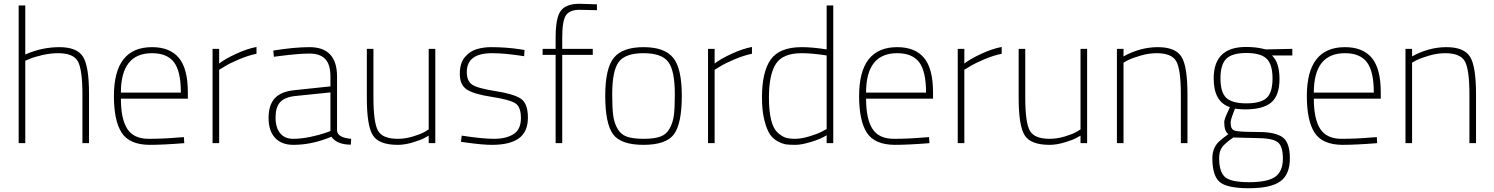

<svg xmlns="http://www.w3.org/2000/svg" viewBox="-20 -759 7920 1018"><path d="M114 0H79V-730H114V-470Q202 -509 295 -509Q388 -509 420 -458.5Q452 -408 452 -260V0H417V-258Q417 -390 393 -433.5Q369 -477 288 -477Q248 -477 204.5 -467Q161 -457 138 -447L114 -437Z M925 -30 955 -32 957 0Q845 9 772 9Q666 8 625 -55.5Q584 -119 584 -250Q584 -509 786 -509Q881 -509 928.5 -452Q976 -395 976 -269V-236H621Q621 -128 655 -75.5Q689 -23 768 -23Q847 -23 925 -30ZM621 -268H939Q939 -381 902.5 -429Q866 -477 786 -477Q621 -477 621 -268Z M1107 0V-500H1142V-422Q1172 -446 1231.5 -473.5Q1291 -501 1340 -510V-474Q1296 -465 1246.5 -444Q1197 -423 1170 -406L1142 -389V0Z M1767 -353V-65Q1771 -29 1842 -23L1840 8Q1767 8 1737 -34Q1635 9 1535 9Q1473 9 1438.5 -28Q1404 -65 1404 -133.5Q1404 -202 1437 -238Q1470 -274 1542 -281L1732 -301V-353Q1732 -417 1704.5 -446Q1677 -475 1621 -475Q1564 -475 1463 -462L1432 -458L1429 -491Q1541 -509 1621 -509Q1767 -509 1767 -353ZM1704 -54 1732 -64V-269L1546 -250Q1489 -244 1465 -217Q1441 -190 1441 -136Q1441 -82 1465.5 -52.5Q1490 -23 1534 -23Q1578 -23 1627 -33.5Q1676 -44 1704 -54Z M2253 -500H2288V0H2253V-40Q2244 -35 2229 -26.5Q2214 -18 2170.5 -4.5Q2127 9 2089 9Q1989 9 1957 -41.5Q1925 -92 1925 -240V-500H1960V-242Q1960 -110 1984 -66.5Q2008 -23 2089 -23Q2129 -23 2170 -35.5Q2211 -48 2232 -60L2253 -73Z M2589 -477Q2455 -477 2455 -377Q2455 -330 2483 -310.5Q2511 -291 2607 -276Q2703 -261 2741 -236Q2779 -211 2779 -135.5Q2779 -60 2731 -25.5Q2683 9 2589 9Q2538 9 2453 -3L2424 -7L2428 -40Q2536 -23 2600 -23Q2664 -23 2703 -48Q2742 -73 2742 -133Q2742 -193 2711.5 -212Q2681 -231 2586.5 -245.5Q2492 -260 2455 -284.5Q2418 -309 2418 -367Q2418 -425 2445 -456.5Q2472 -488 2508 -498.5Q2544 -509 2583 -509Q2664 -509 2735 -498L2761 -494L2759 -461Q2657 -477 2589 -477Z M2961 -468V0H2926V-468H2857V-500H2926V-561Q2926 -666 2954 -702.5Q2982 -739 3053 -739L3145 -736V-705Q3081 -707 3053 -707Q3000 -707 2980.5 -677.5Q2961 -648 2961 -560V-500H3123V-468Z M3235 -453Q3281 -509 3392 -509Q3503 -509 3549 -453Q3595 -397 3595 -251Q3595 -105 3554 -48Q3513 9 3392 9Q3271 9 3230 -48Q3189 -105 3189 -251Q3189 -397 3235 -453ZM3558 -259Q3558 -385 3523 -431Q3488 -477 3392 -477Q3296 -477 3261 -431Q3226 -385 3226 -259Q3226 -188 3231 -148.5Q3236 -109 3253.5 -77.5Q3271 -46 3303.5 -34.5Q3336 -23 3392 -23Q3448 -23 3480.5 -34.5Q3513 -46 3530.5 -77.5Q3548 -109 3553 -148.5Q3558 -188 3558 -259Z M3734 0V-500H3769V-422Q3799 -446 3858.5 -473.5Q3918 -501 3967 -510V-474Q3923 -465 3873.5 -444Q3824 -423 3797 -406L3769 -389V0Z M4398 -730V0H4363V-42Q4334 -23 4282 -7Q4230 9 4197.5 9Q4165 9 4147.5 6.5Q4130 4 4104 -9.5Q4078 -23 4061.5 -48Q4045 -73 4032.5 -123Q4020 -173 4020 -242Q4020 -378 4066.5 -443.5Q4113 -509 4231 -509Q4288 -509 4363 -497V-730ZM4339 -62 4363 -75V-465Q4285 -477 4231 -477Q4130 -477 4093.5 -420Q4057 -363 4057 -242Q4057 -98 4103 -56Q4125 -36 4144.5 -29.5Q4164 -23 4196 -23Q4228 -23 4271.5 -36Q4315 -49 4339 -62Z M4876 -30 4906 -32 4908 0Q4796 9 4723 9Q4617 8 4576 -55.5Q4535 -119 4535 -250Q4535 -509 4737 -509Q4832 -509 4879.5 -452Q4927 -395 4927 -269V-236H4572Q4572 -128 4606 -75.5Q4640 -23 4719 -23Q4798 -23 4876 -30ZM4572 -268H4890Q4890 -381 4853.5 -429Q4817 -477 4737 -477Q4572 -477 4572 -268Z M5058 0V-500H5093V-422Q5123 -446 5182.5 -473.5Q5242 -501 5291 -510V-474Q5247 -465 5197.5 -444Q5148 -423 5121 -406L5093 -389V0Z M5709 -500H5744V0H5709V-40Q5700 -35 5685 -26.5Q5670 -18 5626.5 -4.5Q5583 9 5545 9Q5445 9 5413 -41.5Q5381 -92 5381 -240V-500H5416V-242Q5416 -110 5440 -66.5Q5464 -23 5545 -23Q5585 -23 5626 -35.5Q5667 -48 5688 -60L5709 -73Z M5937 0H5902V-500H5937V-460Q6026 -509 6119 -509Q6212 -509 6244 -458.5Q6276 -408 6276 -260V0H6241V-258Q6241 -390 6217 -433.5Q6193 -477 6112 -477Q6072 -477 6028.5 -464.5Q5985 -452 5961 -440L5937 -427Z M6408 80Q6408 23 6446 -11Q6460 -24 6493 -48Q6471 -62 6471 -113Q6471 -127 6494 -175L6501 -191Q6415 -219 6415 -343Q6415 -510 6586 -510Q6638 -510 6678 -500L6692 -497L6832 -500V-465H6724Q6764 -428 6764 -340.5Q6764 -253 6720.5 -216Q6677 -179 6582 -179Q6552 -179 6528 -183Q6505 -126 6505 -111Q6505 -96 6507 -88Q6509 -80 6515 -73Q6521 -66 6538 -64Q6569 -59 6655 -59Q6741 -59 6780 -31.5Q6819 -4 6819 81Q6819 166 6768.5 202.5Q6718 239 6601.5 239Q6485 239 6446.5 205.5Q6408 172 6408 80ZM6444 79Q6444 153 6475.5 180Q6507 207 6603.5 207Q6700 207 6741 178.5Q6782 150 6782 81.5Q6782 13 6752 -7Q6722 -27 6640 -27L6519 -30Q6474 1 6459 22.5Q6444 44 6444 79ZM6451 -343Q6451 -269 6482 -240Q6513 -211 6588.5 -211Q6664 -211 6695.5 -239.5Q6727 -268 6727 -343Q6727 -418 6695.5 -448Q6664 -478 6588.5 -478Q6513 -478 6482 -447.5Q6451 -417 6451 -343Z M7250 -30 7280 -32 7282 0Q7170 9 7097 9Q6991 8 6950 -55.5Q6909 -119 6909 -250Q6909 -509 7111 -509Q7206 -509 7253.5 -452Q7301 -395 7301 -269V-236H6946Q6946 -128 6980 -75.5Q7014 -23 7093 -23Q7172 -23 7250 -30ZM6946 -268H7264Q7264 -381 7227.5 -429Q7191 -477 7111 -477Q6946 -477 6946 -268Z M7467 0H7432V-500H7467V-460Q7556 -509 7649 -509Q7742 -509 7774 -458.5Q7806 -408 7806 -260V0H7771V-258Q7771 -390 7747 -433.5Q7723 -477 7642 -477Q7602 -477 7558.5 -464.5Q7515 -452 7491 -440L7467 -427Z"/></svg>

Font: Titillium Web
Style: Thin
Weight: 200
Version: Version 1.001;PS 57.000;hotconv 1.0.70;makeotf.lib2.5.55311